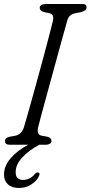

<svg xmlns="http://www.w3.org/2000/svg" viewBox="-27 -720 451 955"><path d="M162.5 -86Q158.5 -66.5 162.8 -57.2Q167 -48 180.5 -45L208.5 -40Q229 -34.5 229 -19.5Q229 -10 220.8 -5Q212.5 0 200.5 0H169Q117 27 84 62.8Q51 98.5 51 135Q50.5 157 61 166Q71.5 175 87.5 175Q102.5 175 118 168.2Q133.5 161.5 145.5 146.5Q155 136 162.5 137.5Q166.5 138 169 142.5Q171.5 147 166.5 156Q158 177.5 130.5 196.2Q103 215 67.5 215Q31.5 215 12 196.5Q-7.5 178 -7 147Q-7 106.5 25 68.2Q57 30 113 0H21.5Q-2 0 -2 -18Q-2.5 -35 21.5 -40L47 -44.5Q81 -51 92 -87Q96.5 -101 107.2 -139.2Q118 -177.5 132.8 -230.2Q147.5 -283 163.5 -341.2Q179.5 -399.5 194.2 -454.5Q209 -509.5 220 -552.2Q231 -595 236 -615.5Q239.5 -631.5 236 -641.2Q232.5 -651 217 -654.5L192 -660Q170.5 -666 170.5 -681Q170.5 -700 204 -700H381Q394 -700 398.8 -696Q403.5 -692 403.5 -683.5Q403.5 -666.5 377 -660L346.5 -654Q316.5 -648 308 -619Q301.5 -596.5 289.2 -552.2Q277 -508 261.5 -451.5Q246 -395 229.8 -335.5Q213.5 -276 199 -223.2Q184.5 -170.5 174.8 -133.8Q165 -97 162.5 -86Z"/></svg>

Font: Fraunces 72pt S100 Light
Style: Italic
Weight: 300
Italic angle: -16°
Version: Version 1.000; ttfautohint (v1.8.3)